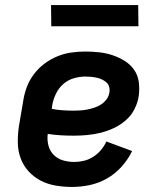

<svg xmlns="http://www.w3.org/2000/svg" viewBox="-20 -732 640 760"><path d="M265 8Q232 8 200 2.5Q168 -3 141 -17Q114 -31 93 -54Q72 -77 61.5 -106Q51 -135 50.5 -167.5Q50 -200 55 -233L72 -333Q76 -360 86 -387Q96 -414 114 -438Q132 -462 156 -480Q180 -498 207 -509Q234 -520 262 -524Q290 -528 317 -528Q345 -528 372.5 -525Q400 -522 425.5 -513.5Q451 -505 473.5 -491Q496 -477 511 -455.5Q526 -434 529.5 -406.5Q533 -379 529 -351Q525 -325 512 -299.5Q499 -274 477.5 -255.5Q456 -237 430.5 -225Q405 -213 378.5 -206.5Q352 -200 325.5 -197.5Q299 -195 273 -195Q246 -195 220 -196.5Q194 -198 169 -202Q166 -179 171.5 -157Q177 -135 192 -119.5Q207 -104 228.5 -97.5Q250 -91 274 -91Q293 -91 312 -95.5Q331 -100 348.5 -111Q366 -122 379.5 -138Q393 -154 401 -172L503 -134Q487 -101 461.5 -72.5Q436 -44 403.5 -25.5Q371 -7 335.5 0.5Q300 8 265 8ZM272 -294Q286 -294 300 -295Q314 -296 328 -299Q342 -302 355.5 -306.5Q369 -311 381.5 -319.5Q394 -328 402.5 -340Q411 -352 413 -366Q415 -378 412 -388.5Q409 -399 401 -406Q393 -413 383.5 -417.5Q374 -422 362.5 -424.5Q351 -427 340 -428Q329 -429 318 -429Q295 -429 271.5 -422Q248 -415 230 -399Q212 -383 201.5 -361Q191 -339 187 -317L185 -301Q206 -297 228 -295.5Q250 -294 272 -294ZM528 -628H183L182 -712H527Z"/></svg>

Font: Iosevka Extended
Style: Bold Italic
Weight: 700
Width: 7
Italic angle: -9°
Monospace: yes
Designer: Belleve Invis
Foundry: Belleve Invis
Version: Version 32.5.0; ttfautohint (v1.8.4)